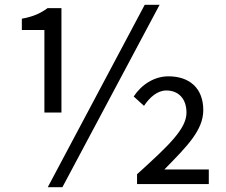

<svg xmlns="http://www.w3.org/2000/svg" viewBox="-20 -767 943 800"><path d="M165 -298H236V-733H178C148 -711 119 -698 71 -689V-642H165ZM179 13H240L645 -747H583ZM551 0H850V-61H665C758 -156 827 -224 827 -308C827 -400 769 -449 682 -449C623 -449 570 -415 537 -365L580 -326C604 -362 636 -390 673 -390C725 -390 757 -354 757 -298C757 -231 686 -163 551 -41Z"/></svg>

Font: Noto Sans CJK KR Regular
Style: Regular
Weight: 400
Designer: Ryoko NISHIZUKA (kana & ideographs); Paul D. Hunt (Latin, Greek & Cyrillic); Wenlong ZHANG (bopomofo); Sandoll Communica
Foundry: Adobe Systems Incorporated
Version: Version 1.004;PS 1.004;hotconv 1.0.82;makeotf.lib2.5.63406